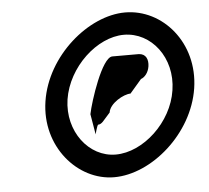

<svg xmlns="http://www.w3.org/2000/svg" viewBox="-43 -758 661 607"><g transform="rotate(-5 287.5 -454.0)"><path d="M100 -454C78 -312 180 -196 296 -196C415 -196 550 -312 572 -454C594 -597 494 -712 375 -712C259 -712 122 -597 100 -454ZM170 -454C186 -556 280 -642 365 -642C452 -642 519 -556 503 -454C488 -353 394 -267 307 -267C222 -267 155 -353 170 -454ZM238 -401 249 -336C248 -332 256 -366 260 -366C266 -366 271 -370 275 -374L299 -401C303 -430 348 -455 370 -455L407 -498C419 -502 431 -516 434 -536C437 -557 430 -576 407 -577H323C290 -577 246 -441 238 -401Z"/></g></svg>

Font: Ampere
Style: SCCndIta
Weight: 400
Version: Version 1